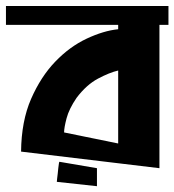

<svg xmlns="http://www.w3.org/2000/svg" viewBox="-21 -564 586 645"><path d="M544.9 -480.5H514.6V1L49.8 -54.7Q50.8 -157.2 83.5 -231.9Q116.2 -306.6 164.6 -356.9Q212.9 -407.2 270 -434.1Q327.1 -460.9 376 -465.8V-480.5H-1V-543.9H544.9ZM376 -82V-327.1Q346.7 -320.3 308.1 -299.8Q269.5 -279.3 236.3 -235.4Q210.9 -198.2 202.6 -166.5Q194.3 -134.8 194.3 -119.1ZM304.7 1V61.5L169.9 46.9L170.9 36.1Q171.9 29.3 172.9 19.5Q173.8 9.8 174.8 1Q175.8 -7.8 176.8 -14.2Q177.7 -20.5 178.7 -20.5Z"/></svg>

Font: Shorif Bongobondhu ANSI V2
Style: Regular
Weight: 400
Designer: Shorif Uddin Shishir, Shorif art & Design, e-mail : shorifart@gmail.com, facebook : Shorif2001
Foundry: Lipighor Font Foundry
Version: Designed By Shorif Uddin Shishir | Build By Niladri Shekhar 